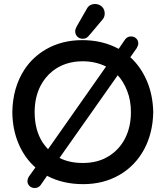

<svg xmlns="http://www.w3.org/2000/svg" viewBox="-20 -905 833 966"><path d="M358.4 -748Q358.4 -758.8 366.2 -772.5L416 -859.4Q428.7 -884.8 459 -884.8Q478.5 -884.8 493.2 -871.1Q506.8 -857.4 506.8 -837.4Q506.8 -817.4 494.1 -804.7Q425.8 -722.7 423.8 -721.7Q413.1 -710 396.5 -710Q379.9 -710 369.1 -720.7Q358.4 -731.4 358.4 -748ZM118.2 7.8Q118.2 -5.9 126 -17.6L158.2 -62.5Q104.5 -109.4 73.7 -181.2Q43 -252.9 42 -340.8Q43.9 -464.8 103.5 -555.7Q144.5 -618.2 211.9 -657.2Q292 -703.1 394 -703.1Q496.1 -703.1 577.1 -659.2L610.4 -708Q622.1 -721.7 638.7 -721.7Q655.3 -721.7 665.5 -711.4Q675.8 -701.2 675.8 -686.5Q675.8 -676.8 668 -663.1L635.7 -617.2Q687.5 -570.3 718.3 -499.5Q749 -428.7 751 -340.8Q749 -236.3 706.1 -155.3Q661.1 -71.3 581.1 -24.9Q501 21.5 398.4 21.5Q295.9 21.5 216.8 -20.5L183.6 27.3Q171.9 41 155.3 41Q138.7 41 128.4 30.8Q118.2 20.5 118.2 7.8ZM396.5 -596.7Q307.6 -596.7 245.1 -547.9Q207 -517.6 183.6 -472.7Q154.3 -415 154.3 -340.8Q154.3 -251 194.3 -188.5Q207 -169.9 221.7 -154.3L513.7 -570.3Q460 -596.7 396.5 -596.7ZM638.7 -340.8Q638.7 -400.4 619.6 -448.2Q600.6 -496.1 572.3 -526.4L279.3 -110.4Q329.1 -85 396.5 -85Q471.7 -85 525.4 -118.2Q580.1 -151.4 609.4 -209Q638.7 -266.6 638.7 -340.8Z"/></svg>

Font: FakePearl
Style: SemiBold
Weight: 400
Version: Version 1.2